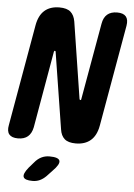

<svg xmlns="http://www.w3.org/2000/svg" viewBox="-84 -787 747 1074"><g transform="rotate(5 289.5 -250.0)"><path d="M81 -629Q91 -685 122.5 -712.5Q154 -740 206 -740Q248 -740 268.5 -722Q289 -704 295 -669L362 -240Q363 -237 364 -235.5Q365 -234 367 -234Q369 -234 370.5 -235.5Q372 -237 372 -240L448 -670Q454 -705 474.5 -722.5Q495 -740 530 -740Q565 -740 579.5 -722.5Q594 -705 588 -670L488 -101Q478 -45 446 -17.5Q414 10 362 10Q320 10 299.5 -8Q279 -26 274 -61L206 -490Q206 -493 204.5 -494.5Q203 -496 201 -496Q199 -496 198 -494.5Q197 -493 196 -490L121 -60Q114 -25 93.5 -7.5Q73 10 38 10Q3 10 -11.5 -7.5Q-26 -25 -19 -60ZM139 137Q156 116 177 105.5Q198 95 223 95Q274 95 280 114.5Q286 134 247 173L216 206Q199 223 180.5 231.5Q162 240 140 240Q96 240 89 222.5Q82 205 112 168Z"/></g></svg>

Font: Maple Mono ExtraBold
Style: Italic
Weight: 800
Italic angle: -10°
Monospace: yes
Designer: subframe7536
Version: Version 7.200